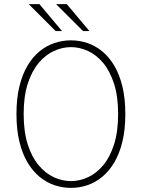

<svg xmlns="http://www.w3.org/2000/svg" viewBox="-20 -902 690 933"><path d="M325 11Q284 11 245 -2Q206 -15 172.5 -42.5Q139 -70 113.8 -112.5Q88.5 -155 74.2 -213.5Q60 -272 60 -348Q60 -423.5 74.2 -482Q88.5 -540.5 113.8 -583Q139 -625.5 172.5 -652.8Q206 -680 245 -693Q284 -706 325 -706Q366 -706 404.5 -693Q443 -680 476.5 -652.8Q510 -625.5 535.2 -583Q560.5 -540.5 574.8 -482Q589 -423.5 589 -348Q589 -272 574.8 -213.5Q560.5 -155 535.2 -112.5Q510 -70 476.5 -42.5Q443 -15 404.5 -2Q366 11 325 11ZM325 -22Q367 -22 407.8 -40.8Q448.5 -59.5 481.5 -99Q514.5 -138.5 534.2 -200.2Q554 -262 554 -348Q554 -433.5 534.2 -495Q514.5 -556.5 481.5 -596Q448.5 -635.5 407.8 -654.2Q367 -673 325 -673Q282.5 -673 241.8 -654.2Q201 -635.5 167.8 -596Q134.5 -556.5 114.8 -495Q95 -433.5 95 -348Q95 -262 114.8 -200.2Q134.5 -138.5 167.8 -99Q201 -59.5 241.8 -40.8Q282.5 -22 325 -22ZM383.5 -751 252.5 -882H304.5L414.5 -751ZM250.5 -751 119.5 -882H171.5L281.5 -751Z"/></svg>

Font: Trispace Thin
Style: Regular
Weight: 100
Designer: Tyler Finck
Foundry: Etcetera Type Company
Version: Version 1.210